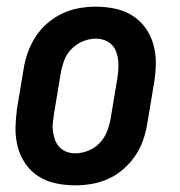

<svg xmlns="http://www.w3.org/2000/svg" viewBox="-20 -548 540 576"><path d="M206 8Q176 8 147.5 2Q119 -4 95.5 -19Q72 -34 56.5 -56.5Q41 -79 33.5 -106.5Q26 -134 26.5 -163.5Q27 -193 31 -222L51 -342Q55 -367 64 -392Q73 -417 87.5 -439Q102 -461 123 -479Q144 -497 168 -508Q192 -519 217 -523.5Q242 -528 267 -528Q297 -528 325.5 -522Q354 -516 377.5 -501Q401 -486 417 -463.5Q433 -441 440.5 -413.5Q448 -386 447.5 -356.5Q447 -327 442 -298L422 -178Q418 -153 409.5 -128Q401 -103 386 -81Q371 -59 350.5 -41Q330 -23 306 -12Q282 -1 256.5 3.5Q231 8 206 8ZM206 -88Q225 -88 245 -96Q265 -104 279.5 -119.5Q294 -135 301.5 -154.5Q309 -174 312 -193L332 -313Q334 -327 335 -340.5Q336 -354 334.5 -367.5Q333 -381 328.5 -393Q324 -405 315 -414Q306 -423 293.5 -427.5Q281 -432 267 -432Q248 -432 228.5 -424Q209 -416 194 -400.5Q179 -385 172 -365.5Q165 -346 162 -327L142 -207Q140 -193 138.5 -179.5Q137 -166 139 -152.5Q141 -139 145.5 -127Q150 -115 159 -106Q168 -97 180 -92.5Q192 -88 206 -88Z"/></svg>

Font: Iosevka Custom
Style: Bold Italic
Weight: 700
Italic angle: -9°
Designer: Belleve Invis
Foundry: Belleve Invis
Version: Version 30.3.1; ttfautohint (v1.8.3)